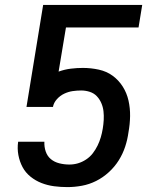

<svg xmlns="http://www.w3.org/2000/svg" viewBox="-20 -755 640 783"><path d="M255 8Q227 8 200.5 4.5Q174 1 149.5 -8.5Q125 -18 104.5 -34.5Q84 -51 72 -73.5Q60 -96 55 -122.5Q50 -149 54 -177H161Q160 -156 166.5 -137Q173 -118 187.5 -106Q202 -94 222 -89Q242 -84 263 -84Q281 -84 298 -89Q315 -94 331 -104.5Q347 -115 358.5 -130Q370 -145 378 -161.5Q386 -178 391 -195Q396 -212 399 -230Q402 -248 403 -266Q404 -284 402 -301.5Q400 -319 393 -335Q386 -351 374.5 -363Q363 -375 346 -380.5Q329 -386 311 -386Q294 -386 276.5 -383.5Q259 -381 242 -373Q225 -365 212 -350.5Q199 -336 196 -319H88L156 -735H560L545 -643H249L219 -463Q244 -472 269 -475Q294 -478 318 -478Q351 -478 383 -471Q415 -464 439.5 -446Q464 -428 480.5 -402Q497 -376 504 -345Q511 -314 510.5 -281.5Q510 -249 504 -216Q500 -186 490.5 -157Q481 -128 464.5 -101.5Q448 -75 424 -53Q400 -31 372 -17Q344 -3 314 2.5Q284 8 255 8Z"/></svg>

Font: Iosevka Aile Semibold Oblique
Style: Regular
Weight: 600
Italic angle: -9°
Designer: Belleve Invis
Foundry: Belleve Invis
Version: Version 31.1.0; ttfautohint (v1.8.4)